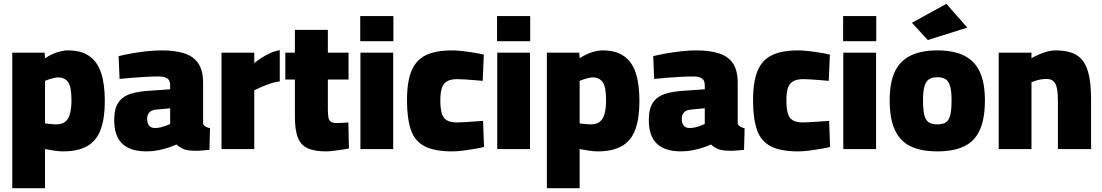

<svg xmlns="http://www.w3.org/2000/svg" viewBox="-20 -778 5752 1002"><path d="M44 204V-503H213L215 -474Q228 -483 247 -492.5Q266 -502 289.5 -508.5Q313 -515 335 -515Q404 -515 446.5 -485Q489 -455 508 -396.5Q527 -338 527 -251Q527 -160 505.5 -102Q484 -44 436 -16Q388 12 308 12Q286 12 259 7.5Q232 3 215 0V204ZM274 -129Q305 -129 322 -144Q339 -159 346 -187.5Q353 -216 353 -256Q353 -324 335.5 -349Q318 -374 284 -374Q274 -374 261 -371Q248 -368 236 -364Q224 -360 215 -356V-134Q224 -133 240.5 -131Q257 -129 274 -129Z M745 12Q660 12 618 -28Q576 -68 576 -152Q576 -212 598.5 -244Q621 -276 664 -289Q707 -302 767 -305L868 -312V-334Q868 -359 852.5 -369Q837 -379 809 -379Q779 -379 741 -377Q703 -375 667 -372Q631 -369 604 -366L599 -485Q627 -492 665.5 -499Q704 -506 746 -510.5Q788 -515 825 -515Q892 -515 940.5 -500Q989 -485 1014.5 -448Q1040 -411 1040 -344V-132Q1043 -123 1053.5 -117Q1064 -111 1076 -109L1073 4Q1057 5 1039 7Q1021 9 1005.5 9Q990 9 980 8Q950 7 930 -3.5Q910 -14 901 -24Q886 -17 861 -8.5Q836 0 806 6Q776 12 745 12ZM789 -110Q804 -110 818.5 -113.5Q833 -117 846.5 -122Q860 -127 868 -131V-213L795 -206Q771 -204 759.5 -191.5Q748 -179 748 -157Q748 -135 758 -122.5Q768 -110 789 -110Z M1136 0V-503H1307V-449Q1323 -462 1345.5 -476.5Q1368 -491 1393 -502Q1418 -513 1440 -516V-353Q1419 -351 1394 -343Q1369 -335 1346.5 -325Q1324 -315 1307 -307V0Z M1680 12Q1623 12 1587 -3.5Q1551 -19 1535 -58.5Q1519 -98 1519 -169V-363H1469V-503H1519V-622H1691V-503H1799V-363H1691V-211Q1691 -182 1694 -165.5Q1697 -149 1707 -142.5Q1717 -136 1737 -136Q1742 -136 1754 -136.5Q1766 -137 1779 -137.5Q1792 -138 1798 -139L1801 -3Q1785 0 1762.5 3.5Q1740 7 1718 9.5Q1696 12 1680 12Z M1861 0V-503H2032V0ZM1860 -563V-694H2033V-563Z M2339 12Q2248 12 2196.5 -14.5Q2145 -41 2124.5 -100Q2104 -159 2104 -255Q2104 -353 2128 -409.5Q2152 -466 2203.5 -490.5Q2255 -515 2339 -515Q2363 -515 2393.5 -511.5Q2424 -508 2454 -503Q2484 -498 2505 -493L2499 -356Q2479 -358 2453.5 -360Q2428 -362 2404 -363.5Q2380 -365 2366 -365Q2333 -365 2313.5 -354Q2294 -343 2286 -319Q2278 -295 2278 -255Q2278 -212 2285.5 -186.5Q2293 -161 2312 -150Q2331 -139 2366 -139Q2380 -139 2404 -140.5Q2428 -142 2454.5 -144Q2481 -146 2501 -147L2506 -11Q2486 -6 2457 -1Q2428 4 2396.5 8Q2365 12 2339 12Z M2575 0V-503H2746V0ZM2574 -563V-694H2747V-563Z M2834 204V-503H3003L3005 -474Q3018 -483 3037 -492.5Q3056 -502 3079.5 -508.5Q3103 -515 3125 -515Q3194 -515 3236.5 -485Q3279 -455 3298 -396.5Q3317 -338 3317 -251Q3317 -160 3295.5 -102Q3274 -44 3226 -16Q3178 12 3098 12Q3076 12 3049 7.5Q3022 3 3005 0V204ZM3064 -129Q3095 -129 3112 -144Q3129 -159 3136 -187.5Q3143 -216 3143 -256Q3143 -324 3125.5 -349Q3108 -374 3074 -374Q3064 -374 3051 -371Q3038 -368 3026 -364Q3014 -360 3005 -356V-134Q3014 -133 3030.5 -131Q3047 -129 3064 -129Z M3535 12Q3450 12 3408 -28Q3366 -68 3366 -152Q3366 -212 3388.5 -244Q3411 -276 3454 -289Q3497 -302 3557 -305L3658 -312V-334Q3658 -359 3642.5 -369Q3627 -379 3599 -379Q3569 -379 3531 -377Q3493 -375 3457 -372Q3421 -369 3394 -366L3389 -485Q3417 -492 3455.5 -499Q3494 -506 3536 -510.5Q3578 -515 3615 -515Q3682 -515 3730.5 -500Q3779 -485 3804.5 -448Q3830 -411 3830 -344V-132Q3833 -123 3843.5 -117Q3854 -111 3866 -109L3863 4Q3847 5 3829 7Q3811 9 3795.5 9Q3780 9 3770 8Q3740 7 3720 -3.5Q3700 -14 3691 -24Q3676 -17 3651 -8.5Q3626 0 3596 6Q3566 12 3535 12ZM3579 -110Q3594 -110 3608.5 -113.5Q3623 -117 3636.5 -122Q3650 -127 3658 -131V-213L3585 -206Q3561 -204 3549.5 -191.5Q3538 -179 3538 -157Q3538 -135 3548 -122.5Q3558 -110 3579 -110Z M4145 12Q4054 12 4002.5 -14.5Q3951 -41 3930.5 -100Q3910 -159 3910 -255Q3910 -353 3934 -409.5Q3958 -466 4009.5 -490.5Q4061 -515 4145 -515Q4169 -515 4199.5 -511.5Q4230 -508 4260 -503Q4290 -498 4311 -493L4305 -356Q4285 -358 4259.5 -360Q4234 -362 4210 -363.5Q4186 -365 4172 -365Q4139 -365 4119.5 -354Q4100 -343 4092 -319Q4084 -295 4084 -255Q4084 -212 4091.5 -186.5Q4099 -161 4118 -150Q4137 -139 4172 -139Q4186 -139 4210 -140.5Q4234 -142 4260.5 -144Q4287 -146 4307 -147L4312 -11Q4292 -6 4263 -1Q4234 4 4202.5 8Q4171 12 4145 12Z M4381 0V-503H4552V0ZM4380 -563V-694H4553V-563Z M4872 12Q4786 12 4731 -15Q4676 -42 4649.5 -101Q4623 -160 4623 -254Q4623 -347 4650 -404Q4677 -461 4732.5 -488Q4788 -515 4872 -515Q4956 -515 5011 -488Q5066 -461 5093 -404Q5120 -347 5120 -254Q5120 -160 5094 -101Q5068 -42 5013 -15Q4958 12 4872 12ZM4872 -129Q4903 -129 4918.5 -141Q4934 -153 4940 -181Q4946 -209 4946 -254Q4946 -300 4939 -326Q4932 -352 4916.5 -363.5Q4901 -375 4872 -375Q4843 -375 4827 -363.5Q4811 -352 4804 -325.5Q4797 -299 4797 -254Q4797 -209 4803 -181Q4809 -153 4825 -141Q4841 -129 4872 -129ZM4822 -569 4739 -659 4919 -758 5028 -634Z M5192 0V-503H5363V-474Q5378 -483 5399 -492.5Q5420 -502 5443.5 -508.5Q5467 -515 5488 -515Q5541 -515 5576.5 -501.5Q5612 -488 5633.5 -457.5Q5655 -427 5664.5 -377.5Q5674 -328 5674 -257V0H5501V-247Q5501 -290 5496 -316Q5491 -342 5478 -354Q5465 -366 5441 -366Q5427 -366 5412.5 -363.5Q5398 -361 5385 -357Q5372 -353 5363 -349V0Z"/></svg>

Font: Cairo Play Black
Style: Regular
Weight: 900
Version: Version 3.119